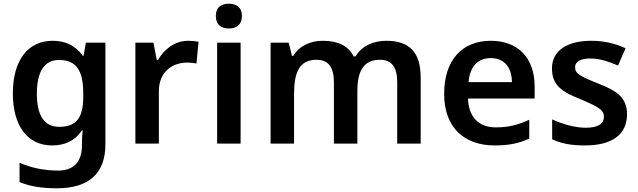

<svg xmlns="http://www.w3.org/2000/svg" viewBox="-20 -771 3427 1031"><path d="M263 -552C129 -552 49 -446 49 -270C49 -94 128 10 260 10C328 10 383 -15 420 -71H424C422 -55 420 -24 420 -4V10C420 98 375 145 293 145C217 145 146 130 85 103V207C144 231 208 240 285 240C459 240 546 159 546 4V-542H441L429 -472H424C386 -526 331 -552 263 -552ZM296 -449C387 -449 427 -397 427 -269V-250C427 -134 386 -90 298 -90C217 -90 178 -151 178 -268C178 -387 219 -449 296 -449Z M991 -552C917 -552 860 -505 828 -448H822L804 -542H707V0H833V-281C833 -386 906 -435 986 -435C1000 -435 1022 -433 1035 -430L1046 -547C1032 -550 1008 -552 991 -552Z M1209 -751C1170 -751 1139 -734 1139 -685C1139 -636 1170 -618 1209 -618C1247 -618 1279 -636 1279 -685C1279 -734 1247 -751 1209 -751ZM1272 -542H1146V0H1272Z M2054 -552C1988 -552 1923 -526 1889 -468H1879C1850 -526 1794 -552 1713 -552C1650 -552 1588 -527 1555 -471H1548L1530 -542H1433V0H1559V-265C1559 -384 1588 -450 1680 -450C1744 -450 1773 -409 1773 -329V0H1899V-282C1899 -391 1933 -450 2021 -450C2084 -450 2113 -409 2113 -329V0H2239V-353C2239 -493 2177 -552 2054 -552Z M2615 -552C2465 -552 2365 -452 2365 -267C2365 -82 2477 10 2636 10C2716 10 2768 -2 2822 -27V-128C2763 -101 2712 -87 2642 -87C2550 -87 2496 -144 2493 -242H2851V-306C2851 -461 2761 -552 2615 -552ZM2615 -459C2692 -459 2728 -405 2729 -330H2496C2503 -415 2547 -459 2615 -459Z M3347 -157C3347 -250 3288 -285 3191 -323C3093 -362 3068 -376 3068 -410C3068 -440 3097 -457 3151 -457C3201 -457 3249 -440 3299 -419L3339 -512C3279 -539 3221 -552 3155 -552C3028 -552 2944 -501 2944 -404C2944 -313 2996 -278 3100 -237C3205 -193 3223 -176 3223 -144C3223 -108 3194 -85 3125 -85C3068 -85 2998 -105 2945 -130V-23C2995 0 3045 10 3121 10C3266 10 3347 -48 3347 -157Z"/></svg>

Font: Noto Sans Vithkuqi SemiBold
Style: Regular
Weight: 600
Version: Version 1.001